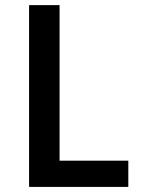

<svg xmlns="http://www.w3.org/2000/svg" viewBox="-20 -734 553 754"><path d="M94.2 0V-713.9H213.9V-103H483.9V0Z"/></svg>

Font: Droid Sans TV
Style: Bold
Weight: 600
Version: Version 1.00